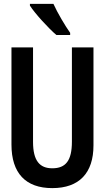

<svg xmlns="http://www.w3.org/2000/svg" viewBox="-20 -958 540 988"><path d="M270 -778H341V-789C316 -824 275 -893 255 -938H134V-929C160 -888 232 -810 270 -778ZM249 10C388 10 461 -68 461 -210V-714H350V-229C350 -131 318 -92 249 -92C184 -92 150 -131 150 -228V-714H39V-214C39 -67 112 10 249 10Z"/></svg>

Font: Noto Sans Mono ExtraCondensed SemiBold
Style: Regular
Weight: 600
Width: 2
Designer: Monotype Design Team
Foundry: Monotype Imaging Inc.
Version: Version 2.014